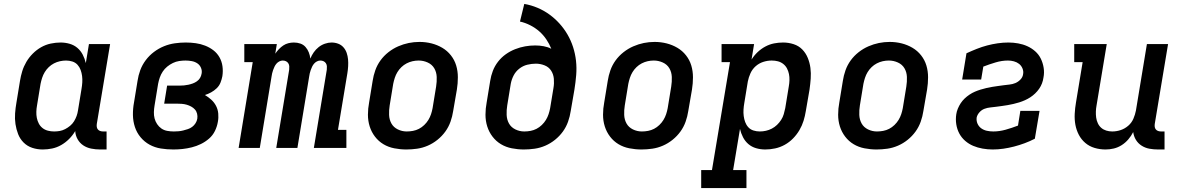

<svg xmlns="http://www.w3.org/2000/svg" viewBox="-20 -755 6040 980"><path d="M198 8Q170 8 144.5 -0.5Q119 -9 100.5 -27.5Q82 -46 72.5 -70.5Q63 -95 59 -121.5Q55 -148 57 -176Q59 -204 64 -232L82 -342Q86 -367 93.5 -391.5Q101 -416 114.5 -439Q128 -462 147.5 -481.5Q167 -501 190 -514Q213 -527 238.5 -532.5Q264 -538 289 -538Q313 -538 335.5 -531.5Q358 -525 375 -510.5Q392 -496 402.5 -475.5Q413 -455 418 -433L434 -530H542L474 -122Q473 -114 474 -107Q475 -100 479.5 -94.5Q484 -89 491 -86.5Q498 -84 506 -84H524V8H491Q468 8 445.5 3.5Q423 -1 405 -13Q387 -25 376 -44.5Q365 -64 364 -86Q351 -64 332.5 -45.5Q314 -27 292 -14.5Q270 -2 246 3Q222 8 198 8ZM256 -84Q271 -84 285 -86.5Q299 -89 312.5 -96Q326 -103 338 -113Q350 -123 358 -136Q366 -149 371 -163Q376 -177 378 -191L396 -301Q399 -318 400 -334.5Q401 -351 399 -367Q397 -383 391.5 -398Q386 -413 375.5 -424.5Q365 -436 349.5 -441Q334 -446 317 -446Q302 -446 286 -442.5Q270 -439 255.5 -431.5Q241 -424 229 -412.5Q217 -401 208.5 -387Q200 -373 195 -357.5Q190 -342 187 -327L169 -217Q166 -201 165.5 -184.5Q165 -168 168 -153Q171 -138 178 -124.5Q185 -111 197 -101.5Q209 -92 224.5 -88Q240 -84 256 -84Q256 -84 256 -84Q256 -84 256 -84Z M865 8Q832 8 801 3Q770 -2 743.5 -16.5Q717 -31 697.5 -54.5Q678 -78 668.5 -107Q659 -136 658.5 -168Q658 -200 664 -232L682 -342Q686 -370 696 -397Q706 -424 724 -448Q742 -472 766 -490Q790 -508 817 -519Q844 -530 872.5 -534Q901 -538 928 -538Q954 -538 979 -534.5Q1004 -531 1027 -522Q1050 -513 1069 -498.5Q1088 -484 1100 -463Q1112 -442 1115.5 -417Q1119 -392 1115 -366Q1112 -350 1105.5 -333.5Q1099 -317 1086 -304.5Q1073 -292 1057.5 -283.5Q1042 -275 1026 -270Q1043 -260 1058 -246.5Q1073 -233 1082.5 -215Q1092 -197 1094 -175.5Q1096 -154 1092 -133Q1088 -109 1077 -86.5Q1066 -64 1047 -47.5Q1028 -31 1005.5 -20Q983 -9 959 -3Q935 3 911.5 5.5Q888 8 865 8ZM867 -84Q879 -84 891 -85Q903 -86 915 -89Q927 -92 939 -96Q951 -100 961 -107.5Q971 -115 978 -126Q985 -137 987 -149Q989 -162 986 -174.5Q983 -187 975 -196Q967 -205 956 -211Q945 -217 933 -220.5Q921 -224 907.5 -225Q894 -226 881 -226H818L833 -318H896Q908 -318 919 -319Q930 -320 941.5 -322.5Q953 -325 964 -329Q975 -333 985 -340Q995 -347 1001 -357Q1007 -367 1009 -379Q1012 -394 1006 -408.5Q1000 -423 987.5 -431.5Q975 -440 959 -443Q943 -446 927 -446Q911 -446 894.5 -443.5Q878 -441 862.5 -433.5Q847 -426 833.5 -415Q820 -404 810.5 -389.5Q801 -375 795.5 -359Q790 -343 787 -327L769 -217Q766 -200 765.5 -183Q765 -166 769 -150.5Q773 -135 782 -121.5Q791 -108 804 -99Q817 -90 833.5 -87Q850 -84 867 -84Z M1198 0 1270 -438H1227V-530H1393L1385 -481Q1393 -493 1403.5 -504Q1414 -515 1426 -523Q1438 -531 1452 -534.5Q1466 -538 1480 -538Q1480 -538 1480 -538Q1480 -538 1480 -538Q1498 -538 1513.5 -532.5Q1529 -527 1539.5 -515Q1550 -503 1556 -488Q1562 -473 1564 -456Q1571 -473 1581.5 -488Q1592 -503 1606.5 -514.5Q1621 -526 1638.5 -532Q1656 -538 1672 -538Q1690 -538 1706 -532Q1722 -526 1733 -513.5Q1744 -501 1749.5 -485Q1755 -469 1756.5 -452Q1758 -435 1757 -417Q1756 -399 1753 -381L1705 -92H1748V0H1582L1648 -399Q1649 -408 1648.5 -416.5Q1648 -425 1643.5 -432Q1639 -439 1631.5 -442.5Q1624 -446 1615 -446Q1606 -446 1597.5 -441.5Q1589 -437 1583 -430Q1577 -423 1573 -414.5Q1569 -406 1566 -397.5Q1563 -389 1561 -380.5Q1559 -372 1558 -364L1498 0H1390L1456 -399Q1457 -408 1456.5 -416.5Q1456 -425 1451.5 -432Q1447 -439 1439.5 -442.5Q1432 -446 1423 -446Q1414 -446 1405.5 -441.5Q1397 -437 1391 -430Q1385 -423 1381 -414.5Q1377 -406 1374 -397.5Q1371 -389 1369 -380.5Q1367 -372 1366 -364L1306 0Z M2054 8Q2023 8 1992.5 2Q1962 -4 1937 -19Q1912 -34 1894 -57.5Q1876 -81 1867 -109.5Q1858 -138 1858 -169.5Q1858 -201 1864 -232L1882 -342Q1886 -369 1895.5 -396Q1905 -423 1922 -446.5Q1939 -470 1962.5 -488.5Q1986 -507 2012.5 -518.5Q2039 -530 2066 -535.5Q2093 -541 2121 -541Q2153 -541 2182.5 -533.5Q2212 -526 2237.5 -511Q2263 -496 2281.5 -472.5Q2300 -449 2308.5 -420.5Q2317 -392 2317 -360.5Q2317 -329 2312 -298L2293 -188Q2289 -161 2279.5 -134Q2270 -107 2253 -83.5Q2236 -60 2213 -41.5Q2190 -23 2163.5 -11.5Q2137 0 2109 4Q2081 8 2054 8ZM2056 -84Q2072 -84 2088 -87Q2104 -90 2118.5 -97.5Q2133 -105 2145.5 -117Q2158 -129 2166.5 -143Q2175 -157 2180 -172Q2185 -187 2188 -203L2206 -313Q2210 -338 2209 -362.5Q2208 -387 2196.5 -406.5Q2185 -426 2163 -436Q2141 -446 2117 -446Q2101 -446 2085.5 -442.5Q2070 -439 2055.5 -431.5Q2041 -424 2029 -412.5Q2017 -401 2008.5 -387Q2000 -373 1995 -357.5Q1990 -342 1987 -327L1969 -217Q1965 -193 1966 -168.5Q1967 -144 1978 -124.5Q1989 -105 2010.5 -94.5Q2032 -84 2056 -84Q2056 -84 2056 -84Q2056 -84 2056 -84Z M2654 8Q2623 8 2592.5 2Q2562 -4 2537 -19Q2512 -34 2494 -57.5Q2476 -81 2467 -109.5Q2458 -138 2458 -169.5Q2458 -201 2464 -232L2482 -342Q2486 -368 2495.5 -393Q2505 -418 2522 -440Q2539 -462 2561.5 -478Q2584 -494 2609.5 -504Q2635 -514 2660.5 -518.5Q2686 -523 2712 -523Q2734 -523 2755.5 -519Q2777 -515 2794 -506Q2784 -531 2768.5 -554Q2753 -577 2732.5 -595Q2712 -613 2686.5 -626Q2661 -639 2634 -645L2656 -735Q2691 -729 2724 -715Q2757 -701 2785 -680.5Q2813 -660 2836 -634.5Q2859 -609 2876.5 -579Q2894 -549 2905 -515Q2916 -481 2920 -445Q2924 -409 2921 -372Q2918 -335 2912 -298L2893 -188Q2889 -161 2879.5 -134Q2870 -107 2853 -83.5Q2836 -60 2813 -41.5Q2790 -23 2763.5 -11.5Q2737 0 2709 4Q2681 8 2654 8ZM2656 -84Q2672 -84 2688 -87Q2704 -90 2718.5 -97.5Q2733 -105 2745.5 -117Q2758 -129 2766.5 -143Q2775 -157 2780 -172Q2785 -187 2788 -203L2805 -306Q2809 -329 2807 -352.5Q2805 -376 2793 -394.5Q2781 -413 2759.5 -421.5Q2738 -430 2715 -430Q2693 -430 2671 -424.5Q2649 -419 2630.5 -404.5Q2612 -390 2601.5 -369.5Q2591 -349 2587 -327L2569 -217Q2565 -193 2566 -168.5Q2567 -144 2578 -124.5Q2589 -105 2610.5 -94.5Q2632 -84 2656 -84Q2656 -84 2656 -84Q2656 -84 2656 -84Z M3254 8Q3223 8 3192.5 2Q3162 -4 3137 -19Q3112 -34 3094 -57.5Q3076 -81 3067 -109.5Q3058 -138 3058 -169.5Q3058 -201 3064 -232L3082 -342Q3086 -369 3095.5 -396Q3105 -423 3122 -446.5Q3139 -470 3162.5 -488.5Q3186 -507 3212.5 -518.5Q3239 -530 3266 -535.5Q3293 -541 3321 -541Q3353 -541 3382.5 -533.5Q3412 -526 3437.5 -511Q3463 -496 3481.5 -472.5Q3500 -449 3508.5 -420.5Q3517 -392 3517 -360.5Q3517 -329 3512 -298L3493 -188Q3489 -161 3479.5 -134Q3470 -107 3453 -83.5Q3436 -60 3413 -41.5Q3390 -23 3363.5 -11.5Q3337 0 3309 4Q3281 8 3254 8ZM3256 -84Q3272 -84 3288 -87Q3304 -90 3318.5 -97.5Q3333 -105 3345.5 -117Q3358 -129 3366.5 -143Q3375 -157 3380 -172Q3385 -187 3388 -203L3406 -313Q3410 -338 3409 -362.5Q3408 -387 3396.5 -406.5Q3385 -426 3363 -436Q3341 -446 3317 -446Q3301 -446 3285.5 -442.5Q3270 -439 3255.5 -431.5Q3241 -424 3229 -412.5Q3217 -401 3208.5 -387Q3200 -373 3195 -357.5Q3190 -342 3187 -327L3169 -217Q3165 -193 3166 -168.5Q3167 -144 3178 -124.5Q3189 -105 3210.5 -94.5Q3232 -84 3256 -84Q3256 -84 3256 -84Q3256 -84 3256 -84Z M3559 205V113H3614L3706 -438H3663V-530H3829L3816 -451Q3829 -472 3847 -489Q3865 -506 3886.5 -517.5Q3908 -529 3931 -533.5Q3954 -538 3977 -538Q4005 -538 4031 -529.5Q4057 -521 4075 -502.5Q4093 -484 4103 -459.5Q4113 -435 4116.5 -408.5Q4120 -382 4118 -354Q4116 -326 4112 -298L4093 -188Q4089 -163 4081.5 -138.5Q4074 -114 4060.5 -91Q4047 -68 4028 -48.5Q4009 -29 3985.5 -16Q3962 -3 3936.5 2.5Q3911 8 3886 8Q3862 8 3839.5 1.5Q3817 -5 3800 -19.5Q3783 -34 3772.5 -54.5Q3762 -75 3757 -97L3722 113H3790V205ZM3858 -84Q3874 -84 3889.5 -87.5Q3905 -91 3919.5 -98.5Q3934 -106 3946 -117.5Q3958 -129 3967 -143Q3976 -157 3980.5 -172.5Q3985 -188 3988 -203L4006 -313Q4009 -329 4009.5 -345.5Q4010 -362 4007 -377Q4004 -392 3997 -405.5Q3990 -419 3978 -428.5Q3966 -438 3951 -442Q3936 -446 3919 -446Q3919 -446 3919 -446Q3919 -446 3919 -446Q3897 -446 3875.5 -439Q3854 -432 3837 -417Q3820 -402 3810.5 -381Q3801 -360 3797 -339L3779 -229Q3776 -212 3775 -195.5Q3774 -179 3776 -163Q3778 -147 3783.5 -132Q3789 -117 3799.5 -105.5Q3810 -94 3825.5 -89Q3841 -84 3858 -84Z M4454 8Q4423 8 4392.5 2Q4362 -4 4337 -19Q4312 -34 4294 -57.5Q4276 -81 4267 -109.5Q4258 -138 4258 -169.5Q4258 -201 4264 -232L4282 -342Q4286 -369 4295.5 -396Q4305 -423 4322 -446.5Q4339 -470 4362.5 -488.5Q4386 -507 4412.5 -518.5Q4439 -530 4466 -535.5Q4493 -541 4521 -541Q4553 -541 4582.5 -533.5Q4612 -526 4637.5 -511Q4663 -496 4681.5 -472.5Q4700 -449 4708.5 -420.5Q4717 -392 4717 -360.5Q4717 -329 4712 -298L4693 -188Q4689 -161 4679.5 -134Q4670 -107 4653 -83.5Q4636 -60 4613 -41.5Q4590 -23 4563.5 -11.5Q4537 0 4509 4Q4481 8 4454 8ZM4456 -84Q4472 -84 4488 -87Q4504 -90 4518.5 -97.5Q4533 -105 4545.5 -117Q4558 -129 4566.5 -143Q4575 -157 4580 -172Q4585 -187 4588 -203L4606 -313Q4610 -338 4609 -362.5Q4608 -387 4596.5 -406.5Q4585 -426 4563 -436Q4541 -446 4517 -446Q4501 -446 4485.5 -442.5Q4470 -439 4455.5 -431.5Q4441 -424 4429 -412.5Q4417 -401 4408.5 -387Q4400 -373 4395 -357.5Q4390 -342 4387 -327L4369 -217Q4365 -193 4366 -168.5Q4367 -144 4378 -124.5Q4389 -105 4410.5 -94.5Q4432 -84 4456 -84Q4456 -84 4456 -84Q4456 -84 4456 -84Z M5047 8Q5021 8 4995.5 3.5Q4970 -1 4947.5 -10.5Q4925 -20 4906.5 -36Q4888 -52 4876.5 -73.5Q4865 -95 4861 -120.5Q4857 -146 4861 -172Q4863 -186 4869 -200.5Q4875 -215 4883.5 -228Q4892 -241 4903.5 -252Q4915 -263 4928.5 -272Q4942 -281 4956 -287Q4970 -293 4984.5 -297.5Q4999 -302 5014 -305.5Q5029 -309 5044 -311.5Q5059 -314 5074 -316Q5089 -318 5103.5 -320Q5118 -322 5133 -323.5Q5148 -325 5162.5 -331Q5177 -337 5188.5 -349Q5200 -361 5202 -376Q5205 -391 5199 -405.5Q5193 -420 5181.5 -429Q5170 -438 5155 -442Q5140 -446 5125 -446Q5094 -446 5062 -436.5Q5030 -427 4999 -415L4988 -349H4891L4913 -483Q4939 -495 4965.5 -505.5Q4992 -516 5018.5 -523Q5045 -530 5072.5 -534Q5100 -538 5127 -538Q5152 -538 5177 -533.5Q5202 -529 5224 -519Q5246 -509 5264 -493Q5282 -477 5292.5 -455.5Q5303 -434 5307 -409Q5311 -384 5306 -359Q5304 -344 5298.5 -329.5Q5293 -315 5284 -302Q5275 -289 5263.5 -278Q5252 -267 5239 -258.5Q5226 -250 5211.5 -243.5Q5197 -237 5182.5 -232.5Q5168 -228 5153 -224.5Q5138 -221 5123.5 -218.5Q5109 -216 5094 -214Q5079 -212 5064 -210Q5049 -208 5034 -206.5Q5019 -205 5004.5 -199.5Q4990 -194 4979 -181.5Q4968 -169 4965 -155Q4963 -138 4969.5 -123.5Q4976 -109 4988.5 -100Q5001 -91 5017 -87.5Q5033 -84 5050 -84Q5081 -84 5113 -93Q5145 -102 5176 -114L5188 -189H5286L5262 -47Q5237 -34 5210 -24Q5183 -14 5156 -7Q5129 0 5101.5 4Q5074 8 5047 8Z M5623 8Q5594 8 5567 0Q5540 -8 5519.5 -25.5Q5499 -43 5486.5 -67Q5474 -91 5469 -118Q5464 -145 5465.5 -174Q5467 -203 5472 -232L5506 -438H5463V-530H5629L5577 -217Q5574 -201 5573.5 -185.5Q5573 -170 5575 -155Q5577 -140 5583.5 -126Q5590 -112 5601 -102.5Q5612 -93 5626.5 -88.5Q5641 -84 5657 -84Q5679 -84 5700 -91Q5721 -98 5738.5 -113Q5756 -128 5765 -149Q5774 -170 5778 -191L5834 -530H5942L5874 -122Q5873 -114 5874 -107Q5875 -100 5879.5 -94.5Q5884 -89 5891 -86.5Q5898 -84 5906 -84H5924V8H5891Q5868 8 5846.5 4Q5825 0 5807 -11.5Q5789 -23 5778 -41Q5767 -59 5764 -81Q5754 -61 5739 -43.5Q5724 -26 5705 -14Q5686 -2 5665 3Q5644 8 5623 8Z"/></svg>

Font: Iosevka Slab Semibold Extended
Style: Italic
Weight: 600
Width: 7
Italic angle: -9°
Monospace: yes
Designer: Belleve Invis
Foundry: Belleve Invis
Version: Version 11.1.0; ttfautohint (v1.8.3)